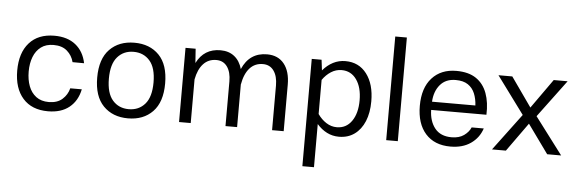

<svg xmlns="http://www.w3.org/2000/svg" viewBox="-55 -892 3911 1303"><g transform="rotate(5 1900.5 -240.0)"><path d="M285.2 -509.8Q374.5 -509.8 429.9 -465.3Q485.4 -420.9 501.5 -341.3L422.9 -341.8Q411.6 -386.7 377.4 -416.7Q343.3 -446.8 285.2 -446.8Q233.4 -446.8 199.5 -421.4Q165.5 -396 148.7 -352.3Q131.8 -308.6 131.8 -252.9Q131.8 -197.3 148.4 -153.3Q165 -109.4 199.2 -83.7Q233.4 -58.1 285.2 -58.1Q343.3 -58.1 377.4 -88.6Q411.6 -119.1 422.9 -163.6H501.5Q485.4 -84.5 430.2 -39.8Q375 4.9 285.2 4.9Q174.8 4.9 114.3 -63.5Q53.7 -131.8 53.7 -252.4Q53.7 -373.5 114.3 -441.7Q174.8 -509.8 285.2 -509.8Z M830.1 -509.8Q935.5 -509.8 998.5 -444.8Q1061.5 -379.9 1061.5 -252.4Q1061.5 -125 998.3 -59.8Q935.1 5.4 830.1 5.4Q725.6 5.4 662.1 -59.8Q598.6 -125 598.6 -252.4Q598.6 -379.9 661.9 -444.8Q725.1 -509.8 830.1 -509.8ZM830.1 -447.8Q762.2 -447.8 720.2 -399.7Q678.2 -351.6 678.2 -252.4Q678.2 -153.3 720 -105.2Q761.7 -57.1 830.1 -57.1Q898.4 -57.1 940.4 -105.2Q982.4 -153.3 982.4 -252.4Q982.4 -351.6 940.4 -399.7Q898.4 -447.8 830.1 -447.8Z M1178.2 -505.4H1247.1L1253.9 -408.7Q1304.7 -509.8 1416.5 -509.8Q1473.6 -509.8 1511.5 -479.5Q1549.3 -449.2 1564.5 -394.5Q1614.3 -509.8 1733.9 -509.8Q1809.1 -509.8 1850.1 -458.5Q1891.1 -407.2 1891.1 -316.9V0H1812V-304.2Q1812 -367.7 1785.6 -404.5Q1759.3 -441.4 1711.4 -441.4Q1656.7 -441.4 1621.8 -402.6Q1586.9 -363.8 1574.2 -292H1573.7V0H1494.6V-304.2Q1494.6 -367.7 1468.3 -404.5Q1441.9 -441.4 1394 -441.4Q1340.3 -441.4 1305.7 -404.1Q1271 -366.7 1257.8 -297.4V0H1178.2Z M2038.1 -505.4H2105L2113.8 -433.6Q2145.5 -470.7 2184.1 -490.5Q2222.7 -510.3 2267.6 -510.3Q2359.4 -510.3 2412.6 -440.4Q2465.8 -370.6 2465.8 -253.4Q2465.8 -175.3 2441.7 -117.2Q2417.5 -59.1 2373 -27.1Q2328.6 4.9 2267.6 4.9Q2223.1 4.9 2185.5 -14.2Q2147.9 -33.2 2117.2 -68.4V225.6H2038.1ZM2247.1 -447.3Q2208.5 -447.3 2175.3 -426Q2142.1 -404.8 2117.2 -369.1V-136.7Q2142.1 -101.1 2175.5 -79.6Q2209 -58.1 2247.1 -58.1Q2311.5 -58.1 2348.9 -111.6Q2386.2 -165 2386.2 -253.4Q2386.2 -341.3 2348.9 -394.3Q2311.5 -447.3 2247.1 -447.3Z M2668.5 0H2589.4V-706.1H2668.5Z M2875.5 -231Q2877 -154.3 2915.5 -106.2Q2954.1 -58.1 3029.3 -58.1Q3080.6 -58.1 3113.3 -81.3Q3146 -104.5 3159.7 -136.7H3242.2Q3220.7 -71.8 3165.3 -33.2Q3109.9 5.4 3026.9 5.4Q2918 5.4 2857.2 -62.7Q2796.4 -130.9 2796.4 -252.4Q2796.4 -374.5 2857.7 -442.1Q2918.9 -509.8 3023.4 -509.8Q3106.9 -509.8 3158.2 -474.9Q3209.5 -439.9 3232.4 -377.2Q3255.4 -314.5 3252 -231ZM2876.5 -287.1H3171.9Q3169.4 -333 3154.3 -369.1Q3139.2 -405.3 3107.9 -426.5Q3076.7 -447.8 3023.9 -447.8Q2956.5 -447.8 2918.5 -403.1Q2880.4 -358.4 2876.5 -287.1Z M3686.5 -505.4H3781.2L3591.8 -251L3781.2 0H3686L3544.9 -195.8L3404.8 0H3310.1L3497.6 -251L3310.1 -505.4H3404.3L3544.9 -305.7Z"/></g></svg>

Font: Estedad-FD Regular
Style: FD-Regular
Weight: 400
Designer: Amin Abedi
Version: Version 7.3